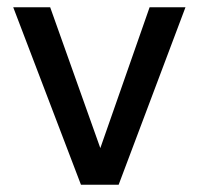

<svg xmlns="http://www.w3.org/2000/svg" viewBox="-20 -510 549 530"><path d="M203.5 0 16.5 -490H118.5L265 -78.5H249L393 -490H492L307.5 0Z"/></svg>

Font: Geologica Roman Light
Style: Regular
Weight: 300
Designer: Sindre Bremnes, Frode Helland
Foundry: Monokrom Skriftforlag AS
Version: Version 1.010;gftools[0.9.28]